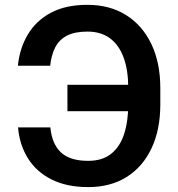

<svg xmlns="http://www.w3.org/2000/svg" viewBox="-20 -757 730 787"><path d="M565 -409.4V-301.1H256.4V-409.4ZM54 -234.7H186.4Q192.8 -167.3 229.6 -132.5Q266.3 -97.7 341.6 -97.7Q399.9 -97.7 436.1 -127Q472.3 -156.2 489 -208.5Q505.7 -260.7 505.7 -329.9V-396Q505.7 -468.8 486.9 -520.6Q468 -572.4 430.8 -600Q393.5 -627.5 338.4 -627.5Q286.2 -627.5 254.3 -610.8Q222.3 -594.1 206.3 -562.7Q190.3 -531.2 185.7 -487.6H53.3Q60.4 -558.6 93.8 -615.1Q127.1 -671.5 187.9 -704.4Q248.6 -737.2 338.4 -737.2Q429.7 -737.2 496.6 -695.3Q563.6 -653.4 600.3 -576.7Q637.1 -500 637.1 -396.3V-328.8Q637.1 -225.1 601 -149Q565 -72.8 498.9 -31.4Q432.9 9.9 341.6 9.9Q253.2 9.9 191.1 -21.5Q128.9 -52.9 94.5 -108.1Q60 -163.4 54 -234.7Z"/></svg>

Font: InterMG SemiBold
Style: Regular
Weight: 600
Designer: Rasmus Andersson
Foundry: rsms
Version: Version 3.019;December 26, 2023;FontCreator 15.0.0.2955 64-b